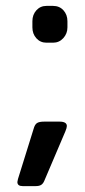

<svg xmlns="http://www.w3.org/2000/svg" viewBox="-20 -513 289 652"><path d="M90 -420V-441Q90 -463 103.5 -478Q117 -493 138 -493H160Q182 -493 195.5 -478Q209 -463 209 -441V-420Q209 -399 195 -383.5Q181 -368 160 -368H138Q117 -368 103.5 -383Q90 -398 90 -420ZM39 105Q39 103 41 95L94 -75Q98 -90 105.5 -95Q113 -100 130 -100H182Q207 -100 207 -85Q207 -79 202 -67L130 102Q126 111 119.5 115Q113 119 101 119H57Q39 119 39 105Z"/></svg>

Font: Mitr
Style: Regular
Weight: 400
Designer: Thanarat Vachiruckul
Foundry: Cadson Demak
Version: Version 1.003